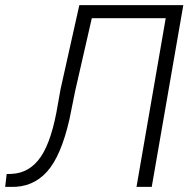

<svg xmlns="http://www.w3.org/2000/svg" viewBox="-51 -731 757 751"><path d="M666 -710.9 542.5 0H482.9L597.2 -659.7H308.1L243.2 -376L220.7 -264.6Q187.5 -119.1 131.8 -58.3Q76.2 2.4 -8.3 0H-30.8L-24.9 -50.3L-6.3 -50.8Q64.9 -53.7 108.6 -117.7Q152.3 -181.6 175.8 -325.7L186 -382.8L259.3 -710.9Z"/></svg>

Font: Roboto Light
Style: Italic
Weight: 300
Italic angle: -12°
Designer: Google
Version: Version 2.134; 2016; ttfautohint (v1.6)